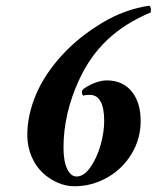

<svg xmlns="http://www.w3.org/2000/svg" viewBox="-20 -647 549 673"><path d="M354 -365.2Q409.7 -365.2 441.4 -326.7Q473.1 -288.1 473.1 -222.7Q473.1 -160.6 441.2 -107.7Q409.2 -54.7 355.5 -24.4Q301.8 5.9 240.7 5.9Q210.9 5.9 181.9 -6.8Q152.8 -19.5 128.9 -42Q105 -64.5 90.3 -99.1Q75.7 -133.8 75.7 -173.8Q75.7 -243.7 106.4 -316.2Q137.2 -388.7 199.7 -456.1Q255.9 -517.1 336.4 -565.9Q417 -614.7 503.4 -627Q511.2 -621.6 508.3 -603.5Q418 -565.4 356.9 -508.1Q295.9 -450.7 257.3 -367.2Q202.6 -248.5 202.6 -129.9Q202.6 -81.1 215.6 -54.7Q228.5 -28.3 248.5 -28.3Q274.4 -28.3 297.4 -61.5Q320.3 -94.7 332.8 -139.4Q345.2 -184.1 345.2 -222.7Q345.2 -314.5 294.4 -314.5Q277.8 -314.5 272 -311.5Q267.1 -314.9 267.1 -326.2Q267.1 -335.4 297.9 -350.3Q328.6 -365.2 354 -365.2Z"/></svg>

Font: Crimson
Style: BoldItalic
Weight: 700
Italic angle: -11°
Version: Version 0.8